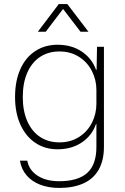

<svg xmlns="http://www.w3.org/2000/svg" viewBox="-20 -747 616 944"><path d="M78 43H114Q123 90 165 117Q207 144 271 144Q363 144 408.5 103.5Q454 63 454 -25V-137H452Q432 -80 382 -46.5Q332 -13 263 -13Q201 -13 154 -44.5Q107 -76 80.5 -134Q54 -192 54 -270Q54 -349 80 -407Q106 -465 153.5 -496Q201 -527 263 -527Q332 -527 382 -493.5Q432 -460 452 -404H455L457 -517H491V-25Q491 42 465 87.5Q439 133 389.5 155Q340 177 271 177Q219 177 177.5 161Q136 145 110.5 115Q85 85 78 43ZM454 -237V-305Q454 -354 432 -397.5Q410 -441 368.5 -467.5Q327 -494 272 -494Q218 -494 177.5 -467.5Q137 -441 114.5 -390.5Q92 -340 92 -270Q92 -201 114.5 -150.5Q137 -100 177.5 -73.5Q218 -47 272 -47Q327 -47 368.5 -73.5Q410 -100 432 -143.5Q454 -187 454 -237ZM269 -727H311L415 -591H376L290 -703L205 -591H166Z"/></svg>

Font: Mona Sans VF XLt
Style: Regular
Weight: 200
Designer: Deni Anggara
Foundry: GitHub
Version: Version 2.000;Glyphs 3.2.3 (3260)